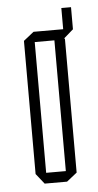

<svg xmlns="http://www.w3.org/2000/svg" viewBox="-46 -602 324 632"><g transform="rotate(-5 116.0 -285.5)"><path d="M76 0 49 -34V-474L83 -501H181V-571H213V-498L182 -471L184 -468V-27L150 0ZM84 -467V-35H149V-467Z"/></g></svg>

Font: Foldit Thin ExtraLight
Style: Regular
Weight: 250
Version: Version 1.003